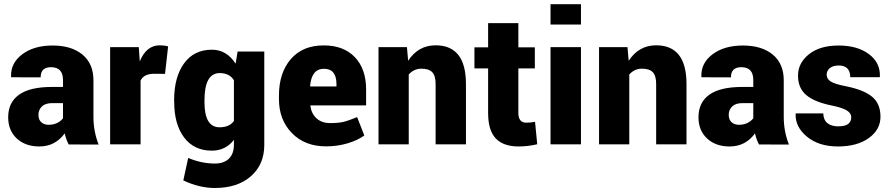

<svg xmlns="http://www.w3.org/2000/svg" viewBox="-20 -706 4353 939"><path d="M172.4 10.3Q104 10.3 62 -28.8Q20 -67.9 20 -132.8Q20 -205.1 73.2 -242.9Q126.5 -280.8 233.9 -280.8H288.1V-314.5Q288.1 -377.4 229.5 -377.4Q178.7 -377.4 178.7 -327.6L35.2 -328.1L34.2 -330.6Q31.2 -397 88.4 -440.2Q145.5 -483.4 237.5 -483.4Q329.6 -483.4 383.3 -439Q437 -394.5 437 -313.5V-134.3Q437 -63 462.4 1L315.9 0.5Q302.7 -24.9 296.4 -53.7Q250 10.3 172.4 10.3ZM217.8 -95.7Q262.2 -95.7 288.1 -127.4V-201.7H235.4Q201.7 -201.7 184.8 -185.3Q168 -168.9 168 -144.8Q168 -120.6 181.9 -108.2Q195.8 -95.7 217.8 -95.7Z M667.5 0H518.6V-475.6H658.7L663.6 -405.8Q695.8 -484.4 761.2 -484.4Q784.7 -484.4 802.2 -479L787.1 -344.7L733.4 -345.2Q683.6 -345.2 667.5 -312Z M1016.6 -462.9Q1088.4 -462.9 1132.3 -394.5L1142.1 -454.1H1272.5V2.9Q1272.5 98.6 1207 156Q1141.6 213.4 1030.8 213.4Q954.6 213.4 876.5 176.3L900.4 66.4Q965.3 93.8 1030.3 93.8Q1075.7 93.8 1099.9 69.6Q1124 45.4 1124 2V-22Q1083 30.8 1016.1 30.8Q929.2 30.8 880.6 -33.4Q832 -97.7 832 -206.5L831.5 -215.3Q831.5 -329.1 880.1 -396Q928.7 -462.9 1016.6 -462.9ZM980 -215.3V-206.5Q980 -83.5 1053.7 -83.5Q1102.1 -83.5 1124 -114.3V-313.5Q1102.1 -348.6 1054.7 -348.6Q980 -348.6 980 -215.3Z M1625.5 -294.9Q1625.5 -369.6 1564 -369.6Q1503.9 -369.6 1496.6 -285.6L1498 -283.2H1625.5ZM1761.7 -43V-43.5ZM1344.2 -221.2V-238.3Q1344.2 -349.6 1402.3 -417Q1460.4 -484.4 1564 -483.9Q1660.6 -483.9 1715.6 -426.3Q1770.5 -368.7 1770.5 -268.6V-190.4H1499L1498 -188Q1502.9 -149.9 1528.3 -127Q1553.7 -104 1594.5 -104Q1635.3 -104 1659.7 -109.9Q1684.1 -115.7 1726.6 -133.3L1761.7 -43.5Q1729 -19.5 1679.4 -4.9Q1629.9 9.8 1574.7 9.8Q1470.7 9.8 1407.5 -55.2Q1344.2 -120.1 1344.2 -221.2Z M1831.1 -475.6H1970.2L1976.1 -408.7Q2025.4 -484.4 2110.4 -484.4Q2258.8 -484.4 2258.8 -294.9V0H2110.4V-295.4Q2110.4 -335.4 2094 -352.8Q2077.6 -370.1 2041 -370.1Q2004.4 -370.1 1979 -341.8V0H1831.1Z M2367.2 -592.8H2515.1V-474.6H2595.7V-371.6H2515.1V-153.8Q2515.1 -106 2553.7 -106Q2577.6 -106 2596.7 -110.4L2607.4 -0.5Q2562 10.3 2516.1 10.3Q2441.4 10.3 2404.3 -29.3Q2367.2 -68.8 2367.2 -152.8V-371.6H2300.3V-474.6H2367.2Z M2821.3 -475.6V0H2672.4V-475.6ZM2821.3 -685.5V-585.9H2672.4V-685.5Z M2909.7 -475.6H3048.8L3054.7 -408.7Q3104 -484.4 3189 -484.4Q3337.4 -484.4 3337.4 -294.9V0H3189V-295.4Q3189 -335.4 3172.6 -352.8Q3156.2 -370.1 3119.6 -370.1Q3083 -370.1 3057.6 -341.8V0H2909.7Z M3548.3 10.3Q3480 10.3 3438 -28.8Q3396 -67.9 3396 -132.8Q3396 -205.1 3449.2 -242.9Q3502.4 -280.8 3609.9 -280.8H3664.1V-314.5Q3664.1 -377.4 3605.5 -377.4Q3554.7 -377.4 3554.7 -327.6L3411.1 -328.1L3410.2 -330.6Q3407.2 -397 3464.4 -440.2Q3521.5 -483.4 3613.5 -483.4Q3705.6 -483.4 3759.3 -439Q3813 -394.5 3813 -313.5V-134.3Q3813 -63 3838.4 1L3691.9 0.5Q3678.7 -24.9 3672.4 -53.7Q3626 10.3 3548.3 10.3ZM3593.8 -95.7Q3638.2 -95.7 3664.1 -127.4V-201.7H3611.3Q3577.6 -201.7 3560.8 -185.3Q3543.9 -168.9 3543.9 -144.8Q3543.9 -120.6 3557.9 -108.2Q3571.8 -95.7 3593.8 -95.7Z M4082.5 -87.9V-88.4Q4143.1 -88.4 4143.1 -133.3Q4143.1 -151.9 4122.3 -165.3Q4101.6 -178.7 4050.3 -189.5Q3965.3 -206.1 3924.1 -240.2Q3882.8 -274.4 3882.8 -336.2Q3882.8 -397.9 3936.3 -440.7Q3989.7 -483.4 4081.5 -483.4Q4173.3 -483.4 4229.7 -441.2Q4286.1 -398.9 4283.2 -331.1L4282.2 -328.6H4138.2Q4138.2 -357.4 4123.8 -371.6Q4109.4 -385.7 4081.8 -385.7Q4054.2 -385.7 4038.6 -373Q4022.9 -360.4 4022.9 -340.3Q4022.9 -320.3 4042.5 -307.6Q4062 -294.9 4114.7 -284.7Q4204.1 -267.1 4245.1 -232.9Q4286.1 -198.7 4286.1 -135.3Q4286.1 -71.8 4229 -30.8Q4171.9 10.3 4078.1 10.3Q3984.4 10.3 3926.5 -37.6Q3868.7 -85.4 3871.1 -148.9L3872.1 -151.4H4006.3Q4008.3 -87.9 4082.5 -87.9Z"/></svg>

Font: Yantramanav Black
Style: Regular
Weight: 900
Version: Version 1.001;PS 1.0;hotconv 1.0.72;makeotf.lib2.5.5900; ttf